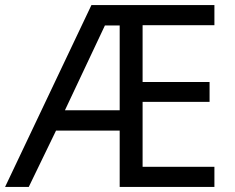

<svg xmlns="http://www.w3.org/2000/svg" viewBox="-21 -734 922 754"><path d="M821 0H449V-221H199L92 0H-1L338 -714H821V-635H539V-412H802V-334H539V-79H821ZM234 -301H449V-634H391Z"/></svg>

Font: Noto Sans Lydian
Style: Regular
Weight: 400
Designer: Monotype Design Team
Foundry: Monotype Imaging Inc.
Version: Version 2.002; ttfautohint (v1.8.4.7-5d5b)